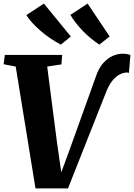

<svg xmlns="http://www.w3.org/2000/svg" viewBox="-30 -1051 750 1076"><path d="M169 5 58 -678 -9.5 -691 -3 -743H318.5L314 -690L234.5 -678L290 -248L323 -17.5L289.5 -20.5L358.5 -207.5L507 -621Q523 -669 548.2 -697.2Q573.5 -725.5 602 -737.8Q630.5 -750 657 -750Q675 -750 686.2 -747.2Q697.5 -744.5 701 -742L692.5 -642.5Q689 -643.5 686.5 -644Q684 -644.5 680 -644.5Q663 -644.5 642 -634.5Q621 -624.5 599.8 -598.8Q578.5 -573 560.5 -524.5L351 5ZM584.5 -846.5 526.5 -801Q500 -818.5 476 -838.8Q452 -859 431.5 -880.5Q411 -902 394 -924Q377 -946 364.5 -967.5L461 -1031ZM367 -846.5 311 -801Q283 -815.5 254.2 -834.8Q225.5 -854 199 -876.8Q172.5 -899.5 151.5 -922.5Q130.5 -945.5 118 -966.5L216 -1031Z"/></svg>

Font: Merriweather 20pt Black
Style: Italic
Weight: 900
Italic angle: -7.8°
Version: Version 2.101